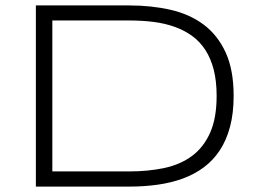

<svg xmlns="http://www.w3.org/2000/svg" viewBox="-20 -691 950 711"><path d="M845.2 -335.9Q845.2 -271.5 831.8 -221.4Q818.4 -171.4 793.9 -134.3Q769.5 -97.2 734.6 -71.3Q699.7 -45.4 657 -29.8Q614.3 -14.2 564.2 -7.1Q514.2 0 459 0H112.8V-670.9H458Q540.5 -670.9 611.3 -654.8Q682.1 -638.7 734.1 -599.9Q786.1 -561 815.7 -496.6Q845.2 -432.1 845.2 -335.9ZM782.2 -335.9Q782.2 -390.6 771.5 -432.6Q760.7 -474.6 740.7 -505.6Q720.7 -536.6 691.9 -557.6Q663.1 -578.6 627 -591.6Q590.8 -604.5 548.3 -609.9Q505.9 -615.2 458 -615.2H173.8V-56.2H458Q529.8 -56.2 589.4 -69.1Q648.9 -82 691.7 -114Q734.4 -146 758.3 -200Q782.2 -253.9 782.2 -335.9Z"/></svg>

Font: Syncopate
Style: Regular
Weight: 400
Width: 7
Version: Version 001.001